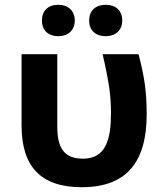

<svg xmlns="http://www.w3.org/2000/svg" viewBox="-20 -772 685 801"><path d="M592 -296C592 -395 581 -457 558 -546H408C422 -487 431 -439 436 -404C441 -369 443 -335 443 -300C443 -191 422 -110 326 -110C245 -110 219 -158 219 -244V-546H70V-249C70 -77 150 9 321 9C512 9 592 -100 592 -296ZM223 -621C264 -621 292 -646 292 -686C292 -727 264 -752 223 -752C181 -752 155 -728 155 -686C155 -645 182 -621 223 -621ZM421 -621C462 -621 490 -646 490 -686C490 -728 463 -752 421 -752C380 -752 352 -729 352 -686C352 -644 380 -621 421 -621Z"/></svg>

Font: Passageway
Style: Regular
Weight: 700
Foundry: Ascender Corporation
Version: Version 1.11